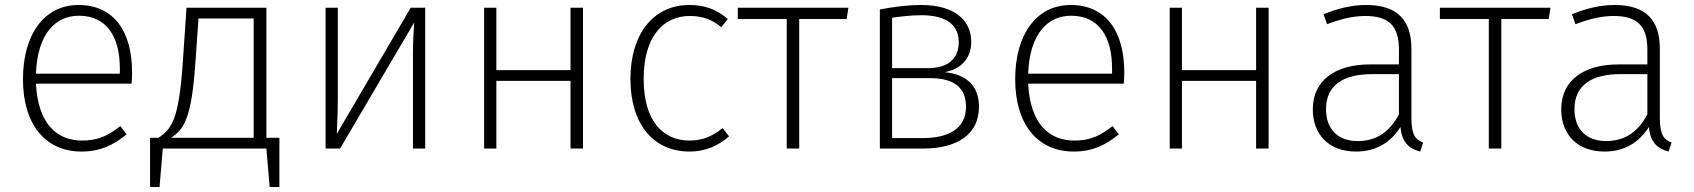

<svg xmlns="http://www.w3.org/2000/svg" viewBox="-20 -595 6785 769"><path d="M509 -305C509 -468 437 -575 294 -575C159 -575 72 -459 72 -278C72 -96 162 12 307 12C381 12 435 -14 487 -57L462 -90C414 -52 373 -32 309 -32C207 -32 132 -100 124 -260H507C508 -271 509 -287 509 -305ZM460 -300H124C130 -462 204 -532 296 -532C408 -532 460 -447 460 -321Z M1047 -43V-564H727L712 -343C696 -110 666 -79 615 -43H581V154H619L632 0H1047L1060 154H1099V-43ZM996 -43H665C719 -78 748 -125 763 -350L775 -521H996Z M1683 -564H1625L1329 -59C1331 -103 1333 -153 1333 -205V-564H1284V0H1342L1639 -505C1637 -476 1634 -435 1634 -382V0H1683Z M2265 0H2315V-564H2265V-314H1968V-564H1919V0H1968V-271H2265Z M2741 -575C2598 -575 2505 -460 2505 -279C2505 -95 2599 12 2742 12C2805 12 2857 -11 2900 -49L2874 -82C2836 -51 2796 -32 2742 -32C2634 -32 2558 -112 2558 -279C2558 -447 2635 -531 2743 -531C2796 -531 2834 -515 2869 -486L2895 -519C2849 -558 2802 -575 2741 -575Z M3378 -564H2935V-519H3131V0H3181V-519H3371Z M3763 -306C3829 -318 3870 -361 3870 -427C3870 -515 3802 -575 3670 -575C3614 -575 3554 -567 3504 -557V0H3677C3814 0 3901 -57 3901 -167C3901 -254 3848 -298 3763 -306ZM3671 -534C3777 -534 3820 -490 3820 -426C3820 -357 3773 -322 3697 -322H3553V-524C3590 -529 3626 -534 3671 -534ZM3677 -42H3553V-282H3704C3801 -282 3849 -245 3849 -167C3849 -78 3776 -42 3677 -42Z M4483 -305C4483 -468 4411 -575 4268 -575C4133 -575 4046 -459 4046 -278C4046 -96 4136 12 4281 12C4355 12 4409 -14 4461 -57L4436 -90C4388 -52 4347 -32 4283 -32C4181 -32 4106 -100 4098 -260H4481C4482 -271 4483 -287 4483 -305ZM4434 -300H4098C4104 -462 4178 -532 4270 -532C4382 -532 4434 -447 4434 -321Z M5011 0H5061V-564H5011V-314H4714V-564H4665V0H4714V-271H5011Z M5633 -122V-400C5633 -513 5578 -575 5452 -575C5395 -575 5341 -562 5281 -538L5295 -498C5350 -519 5400 -531 5448 -531C5546 -531 5583 -488 5583 -396V-337H5467C5328 -337 5238 -273 5238 -157C5238 -56 5303 12 5411 12C5489 12 5548 -22 5589 -86C5595 -26 5622 0 5668 12L5680 -24C5649 -36 5633 -55 5633 -122ZM5418 -30C5339 -30 5291 -77 5291 -158C5291 -253 5359 -298 5475 -298H5583V-137C5547 -69 5495 -30 5418 -30Z M6190 -564H5747V-519H5943V0H5993V-519H6183Z M6628 -122V-400C6628 -513 6573 -575 6447 -575C6390 -575 6336 -562 6276 -538L6290 -498C6345 -519 6395 -531 6443 -531C6541 -531 6578 -488 6578 -396V-337H6462C6323 -337 6233 -273 6233 -157C6233 -56 6298 12 6406 12C6484 12 6543 -22 6584 -86C6590 -26 6617 0 6663 12L6675 -24C6644 -36 6628 -55 6628 -122ZM6413 -30C6334 -30 6286 -77 6286 -158C6286 -253 6354 -298 6470 -298H6578V-137C6542 -69 6490 -30 6413 -30Z"/></svg>

Font: Glow Sans SC Normal Light
Style: Regular
Weight: 300
Designer: Ryoko NISHIZUKA (kana, bopomofo & ideographs); Paul D. Hunt (Latin, Greek & Cyrillic); Sandoll Communications, Soo-young
Version: Version 0.93